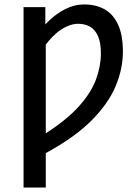

<svg xmlns="http://www.w3.org/2000/svg" viewBox="-20 -687 614 864"><path d="M86 157V-655H184V-577Q207 -602 235 -622.5Q263 -643 294 -655Q325 -667 359 -667Q411 -667 450 -645.5Q489 -624 511 -577Q533 -530 533 -454Q533 -377 500 -298.5Q467 -220 391 -144Q315 -68 186 2V157ZM186 -87Q282 -149 336 -209.5Q390 -270 412 -329.5Q434 -389 434 -446Q434 -496 420.5 -525.5Q407 -555 384 -567.5Q361 -580 331 -580Q307 -580 280.5 -568Q254 -556 230 -534.5Q206 -513 186 -486Z"/></svg>

Font: Source Sans 3 ExtraLight Medium
Style: Regular
Weight: 500
Version: Version 3.052;hotconv 1.1.0;makeotfexe 2.6.0